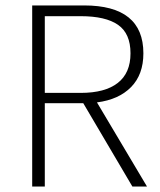

<svg xmlns="http://www.w3.org/2000/svg" viewBox="-20 -679 584 699"><path d="M97.2 0V-659.2H286.1Q502 -659.2 502 -484.9Q502 -407.7 457.3 -362.1Q412.6 -316.4 333 -306.2L515.1 0H461.9L283.2 -303.2H143.1V0ZM143.1 -340.8H273.9Q362.3 -340.8 408.7 -377Q455.1 -413.1 455.1 -484.9Q455.1 -557.1 409.7 -588.6Q364.3 -620.1 273.9 -620.1H143.1Z"/></svg>

Font: Source Sans Pro Light
Style: Regular
Weight: 300
Designer: Paul D. Hunt
Foundry: Adobe Systems Incorporated
Version: Version 2.020;PS 2.0;hotconv 1.0.86;makeotf.lib2.5.63406